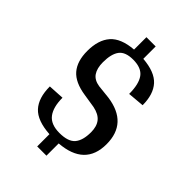

<svg xmlns="http://www.w3.org/2000/svg" viewBox="-235 -806 998 998"><g transform="rotate(45 264.5 -306.5)"><path d="M301 5V95H233V5Q139 -1 99 -44.5Q59 -88 59 -172L147 -177Q147 -108 174.5 -72Q202 -36 265 -36Q329 -36 354 -65.5Q379 -95 379 -155Q379 -198 359 -223Q339 -248 295 -257L219 -269Q138 -281 102 -323Q66 -365 66 -440Q66 -521 105 -565.5Q144 -610 233 -617V-708H301V-617Q391 -610 430 -567Q469 -524 469 -444L378 -436Q378 -508 353 -542.5Q328 -577 267 -577Q210 -577 187.5 -547Q165 -517 165 -456Q165 -412 182.5 -386Q200 -360 240 -354L315 -346Q480 -323 480 -168Q480 -9 301 5Z"/></g></svg>

Font: Arya
Style: Regular
Weight: 400
Designer: Eduardo Rodriguez Tunni, Modular Infotech
Foundry: Eduardo Rodriguez Tunni, Modular Infotech
Version: Version 1.002